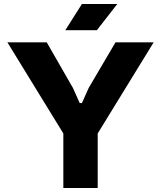

<svg xmlns="http://www.w3.org/2000/svg" viewBox="-20 -941 806 961"><path d="M297 0V-273L17 -729H214L345 -501L379 -425H390L424 -501L558 -729H749L469 -273V0ZM307 -790 390 -921H567L465 -790Z"/></svg>

Font: Hubot Sans Condensed ExtraLight
Style: Bold
Weight: 700
Version: Version 2.000